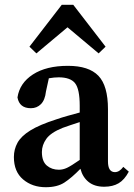

<svg xmlns="http://www.w3.org/2000/svg" viewBox="-20 -768 560 802"><path d="M415 12Q375 12 350 -8Q325 -28 316 -63Q279 -25 249 -5.5Q219 14 171 14Q115 14 76.5 -18.5Q38 -51 38 -112Q38 -144 53 -171.5Q68 -199 106.5 -223Q145 -247 217 -270Q237 -277 262 -284Q287 -291 313 -298V-326Q313 -396 293.5 -420.5Q274 -445 225 -445Q216 -445 205.5 -444Q195 -443 184 -441L172 -386Q168 -350 151 -333Q134 -316 109 -316Q61 -316 53 -361Q62 -421 117.5 -457Q173 -493 264 -493Q351 -493 391 -451.5Q431 -410 431 -312V-94Q431 -49 460 -49Q479 -49 495 -71L518 -51Q500 -17 475.5 -2.5Q451 12 415 12ZM155 -133Q155 -94 175.5 -76.5Q196 -59 226 -59Q243 -59 260 -67Q277 -75 313 -100V-258Q292 -251 273.5 -245Q255 -239 242 -234Q192 -214 173.5 -188Q155 -162 155 -133ZM392 -545 262 -654 132 -545 103 -573 238 -748H286L421 -573Z"/></svg>

Font: Source Serif Pro SemiBold
Style: Regular
Weight: 600
Designer: Frank Grießhammer
Foundry: Adobe Systems Incorporated
Version: Version 3.001;hotconv 1.0.111;makeotfexe 2.5.65597